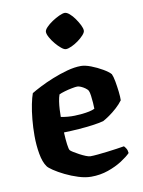

<svg xmlns="http://www.w3.org/2000/svg" viewBox="-84 -807 646 866"><g transform="rotate(-10 238.5 -374.0)"><path d="M263.5 0Q236.5 0 205.5 -9.8Q174.5 -19.5 146 -33.5Q117.5 -47.5 97.5 -61Q77.5 -74.5 72.5 -82Q57 -103.5 50 -143.2Q43 -183 43 -226Q43 -264 46.5 -301Q50 -338 56.2 -368.8Q62.5 -399.5 69 -417Q83.5 -426 110.8 -440Q138 -454 171.5 -467.5Q205 -481 239.5 -490.5Q274 -500 303.5 -500Q322.5 -500 349.2 -489.8Q376 -479.5 400.5 -465.2Q425 -451 435 -439Q440.5 -427 444.8 -403.5Q449 -380 451.8 -355.8Q454.5 -331.5 454 -316.5Q441.5 -299.5 424 -283.8Q406.5 -268 389.2 -256Q372 -244 359.5 -237.5Q338.5 -232 309 -228Q279.5 -224 245.8 -221.5Q212 -219 176.5 -218Q178 -185.5 181 -162.8Q184 -140 188 -135Q190.5 -131.5 201.8 -124.5Q213 -117.5 227 -110Q241 -102.5 254.5 -97Q268 -91.5 275.5 -91.5Q289 -91.5 309.5 -93.5Q330 -95.5 352.8 -98.2Q375.5 -101 396.5 -104Q417.5 -107 432 -109.5Q436.5 -105 441.5 -97Q446.5 -89 447.5 -76Q433.5 -61.5 405.8 -43.5Q378 -25.5 341.5 -12.8Q305 0 263.5 0ZM238 -284Q254.5 -284.5 271.8 -286.2Q289 -288 304.5 -291.2Q320 -294.5 330 -299.5Q330 -310.5 328.8 -327Q327.5 -343.5 325.5 -359.5Q323.5 -375.5 319.5 -384Q315.5 -390.5 306.2 -397Q297 -403.5 287.5 -407.5Q278 -411.5 271.5 -411.5Q263.5 -411.5 246.5 -408.2Q229.5 -405 212.5 -400Q195.5 -395 186.5 -390.5Q182 -378 179.2 -360Q176.5 -342 175.5 -323.5Q174.5 -305 174.5 -289.5Q188 -286.5 205.2 -285Q222.5 -283.5 238 -284ZM250.7 -586.5Q242.5 -586.5 229.8 -597Q217 -607.5 204.5 -622.5Q192 -637.5 183.5 -653Q175 -668.5 175 -678.5Q175 -687.5 186.3 -699.3Q197.6 -711.1 214.3 -722.3Q231 -733.5 247.5 -741Q264 -748.5 273.3 -748.5Q282.7 -748.5 294.9 -738Q307.2 -727.5 318.2 -711.7Q329.3 -695.9 336.9 -680.7Q344.5 -665.5 344.5 -654.9Q344.5 -646.7 334 -635Q323.4 -623.3 308.2 -612.1Q293 -601 277.1 -593.8Q261.3 -586.5 250.7 -586.5Z"/></g></svg>

Font: Texturina Medium
Style: Regular
Weight: 500
Designer: Guillermo Torres Carreño
Foundry: Omnibus-Type
Version: Version 1.003